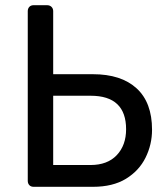

<svg xmlns="http://www.w3.org/2000/svg" viewBox="-20 -720 643 740"><path d="M110 0Q99 0 93 -6.5Q87 -13 87 -23V-677Q87 -687 93 -693.5Q99 -700 110 -700H161Q172 -700 178.5 -693.5Q185 -687 185 -677V-434H338Q447 -434 506.5 -379.5Q566 -325 566 -220Q566 -163 541 -112.5Q516 -62 465.5 -31Q415 0 338 0ZM185 -84H329Q394 -84 430 -122Q466 -160 466 -222Q466 -286 432 -318.5Q398 -351 329 -351H185Z"/></svg>

Font: Rubik Light
Style: Regular
Weight: 400
Version: Version 2.101